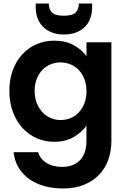

<svg xmlns="http://www.w3.org/2000/svg" viewBox="-20 -793 718 1086"><path d="M33 -279Q33 -344 52.5 -396.5Q72 -449 106.5 -486Q141 -523 187 -543Q233 -563 286 -563Q352 -563 398 -537Q444 -511 469 -475V-554H610V4Q610 60 593 109Q576 158 541.5 194.5Q507 231 455.5 252Q404 273 336 273Q277 273 228.5 259Q180 245 143.5 218.5Q107 192 84.5 154Q62 116 57 68H196Q207 106 243 128.5Q279 151 332 151Q361 151 386 142.5Q411 134 429.5 116Q448 98 458.5 70.5Q469 43 469 4V-82Q444 -46 398 -18.5Q352 9 286 9Q233 9 187 -11.5Q141 -32 106.5 -70Q72 -108 52.5 -161Q33 -214 33 -279ZM469 -277Q469 -316 457 -346.5Q445 -377 424.5 -398Q404 -419 377.5 -429.5Q351 -440 322 -440Q294 -440 267.5 -429.5Q241 -419 221 -399Q201 -379 188.5 -348.5Q176 -318 176 -279Q176 -240 188.5 -209Q201 -178 221 -157Q241 -136 267.5 -125Q294 -114 322 -114Q351 -114 377.5 -124.5Q404 -135 424.5 -156Q445 -177 457 -207.5Q469 -238 469 -277ZM501 -752Q501 -680 458 -639Q415 -598 341 -598Q269 -598 225.5 -639.5Q182 -681 182 -753V-773H256Q256 -741 274 -722.5Q292 -704 341 -704Q390 -704 408 -722.5Q426 -741 426 -773H501Z"/></svg>

Font: SVN-Poppins SemiBold
Style: Regular
Weight: 600
Designer: Ninad Kale (Devanagari), Jonny Pinhorn (Latin)
Foundry: Indian Type Foundry
Version: Version 3.002 2017